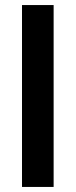

<svg xmlns="http://www.w3.org/2000/svg" viewBox="-20 -726 299 759"><path d="M192 -706V13H67V-706Z"/></svg>

Font: Repo
Style: DemiBold
Weight: 600
Designer: Stefan Peev
Foundry: Context Ltd
Version: Version 001.000